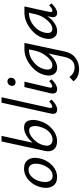

<svg xmlns="http://www.w3.org/2000/svg" viewBox="698 -1449 1040 2476"><g transform="rotate(-90 1218.0 -211.0)"><path d="M171 5Q92 5 56.5 -50.5Q21 -106 39 -192Q59 -290 127.5 -355.5Q196 -421 283 -421Q361 -421 397 -367Q433 -313 415 -225Q395 -128 327 -61.5Q259 5 171 5ZM189 -52Q243 -52 284.5 -101.5Q326 -151 340 -221Q353 -284 334 -323.5Q315 -363 266 -363Q214 -363 171.5 -317.5Q129 -272 114 -197Q101 -130 121 -91Q141 -52 189 -52Z M811 -421Q877 -421 898.5 -367.5Q920 -314 900 -234Q874 -130 798 -62.5Q722 5 633 5Q562 5 528.5 -37.5Q495 -80 509 -147L632 -711H704L615 -310Q658 -361 710 -391Q762 -421 811 -421ZM820 -214Q837 -266 827 -311Q817 -356 775 -356Q722 -356 662.5 -300Q603 -244 584 -172L581 -157Q570 -109 591 -81Q612 -53 655 -53Q709 -53 754.5 -97Q800 -141 820 -214Z M1044 6Q973 6 992 -77L1132 -711H1202L1066 -97Q1058 -57 1082 -57Q1104 -57 1147 -97L1172 -66Q1102 6 1044 6Z M1396 -530Q1371 -530 1358 -546.5Q1345 -563 1350 -588Q1354 -609 1369.5 -622Q1385 -635 1406 -635Q1431 -635 1444 -618Q1457 -601 1452 -576Q1448 -555 1432.5 -542.5Q1417 -530 1396 -530ZM1306 6Q1274 6 1259 -15.5Q1244 -37 1253 -79L1333 -416H1403L1328 -97Q1318 -57 1344 -57Q1366 -57 1409 -97L1433 -66Q1364 6 1306 6Z M1822 -416H1902L1792 103Q1772 196 1709.5 242.5Q1647 289 1567 289Q1459 289 1408 216L1463 164Q1510 231 1587 231Q1694 231 1722 100L1766 -107Q1726 -54 1678 -24Q1630 6 1582 6Q1525 6 1499 -37Q1473 -80 1486 -143Q1508 -253 1610 -334.5Q1712 -416 1822 -416ZM1611 -56Q1669 -56 1726.5 -125.5Q1784 -195 1802 -278L1819 -357H1813Q1726 -357 1651.5 -294.5Q1577 -232 1561 -143Q1554 -101 1567.5 -78.5Q1581 -56 1611 -56Z M2388 -97 2412 -66Q2340 6 2290 6Q2258 6 2243.5 -14.5Q2229 -35 2238 -77L2248 -121Q2208 -62 2156.5 -28Q2105 6 2055 6Q1997 6 1971 -37Q1945 -80 1958 -143Q1980 -254 2081.5 -335Q2183 -416 2294 -416H2373L2303 -97Q2294 -55 2320 -55Q2343 -55 2388 -97ZM2083 -56Q2140 -56 2198 -125.5Q2256 -195 2274 -278L2291 -357H2285Q2198 -357 2123.5 -295Q2049 -233 2033 -143Q2026 -101 2039 -78.5Q2052 -56 2083 -56Z"/></g></svg>

Font: EauTestInfant Medium
Style: Italic
Weight: 500
Italic angle: -12°
Designer: Christian Thalmann (Catharsis Fonts)
Version: Version 0.001;PS 000.001;hotconv 1.0.88;makeotf.lib2.5.64775